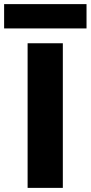

<svg xmlns="http://www.w3.org/2000/svg" viewBox="-72 -912 440 932"><path d="M233 -702V0H62V-702ZM348 -892V-774H-52V-892Z"/></svg>

Font: MSTAGE
Style: Bold
Weight: 700
Designer: Ninad Kale (Devanagari), Jonny Pinhorn (Latin)
Foundry: Indian Type Foundry
Version: 4.004